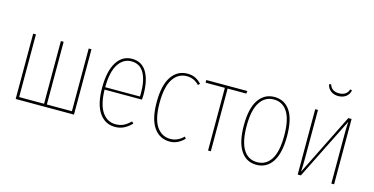

<svg xmlns="http://www.w3.org/2000/svg" viewBox="-75 -1099 2870 1473"><g transform="rotate(15 1360.5 -362.5)"><path d="M559 -519V0H96V-519H118V-21H316V-519H338V-21H537V-519Z M1033 -246H736Q739 -127 779 -69Q819 -11 885 -11Q921 -11 948 -24Q975 -37 1003 -65L1017 -51Q987 -21 956 -5.5Q925 10 886 10Q806 10 760 -58Q714 -126 714 -255Q714 -388 758.5 -458.5Q803 -529 880 -529Q957 -529 996 -465Q1035 -401 1035 -284Q1035 -268 1033 -246ZM1013 -292Q1013 -395 980 -452Q947 -509 880 -509Q816 -509 776.5 -448.5Q737 -388 736 -265H1012Q1013 -273 1013 -292Z M1432 -479 1419 -465Q1377 -509 1321 -509Q1251 -509 1210.5 -447Q1170 -385 1170 -257Q1170 -132 1210.5 -71.5Q1251 -11 1320 -11Q1378 -11 1424 -57L1436 -44Q1385 10 1321 10Q1240 10 1193.5 -57Q1147 -124 1147 -257Q1147 -391 1193.5 -460Q1240 -529 1321 -529Q1355 -529 1381 -517Q1407 -505 1432 -479Z M1797 -519 1794 -498H1646V0H1624V-498H1471V-519Z M2181 -262Q2181 -127 2135.5 -58.5Q2090 10 2009 10Q1928 10 1883.5 -58.5Q1839 -127 1839 -259Q1839 -393 1885 -461Q1931 -529 2011 -529Q2092 -529 2136.5 -462.5Q2181 -396 2181 -262ZM1861 -259Q1861 -135 1899.5 -73Q1938 -11 2009 -11Q2081 -11 2120 -73Q2159 -135 2159 -262Q2159 -387 2120.5 -448Q2082 -509 2011 -509Q1941 -509 1901 -447Q1861 -385 1861 -259Z M2625 0H2603V-394Q2603 -442 2606 -491L2361 0H2336V-519H2358V-146Q2358 -73 2355 -28L2599 -519H2625ZM2389 -732 2405 -735Q2420 -684 2480 -684Q2509 -684 2529 -697Q2549 -710 2556 -735L2571 -732Q2566 -700 2541 -681Q2516 -662 2480 -662Q2444 -662 2419.5 -681Q2395 -700 2389 -732Z"/></g></svg>

Font: Fira Sans Extra Condensed Thin
Style: Regular
Weight: 250
Width: 1
Designer: Carrois Corporate & Edenspiekermann AG
Foundry: Carrois Corporate GbR & Edenspiekermann AG
Version: Version 4.203